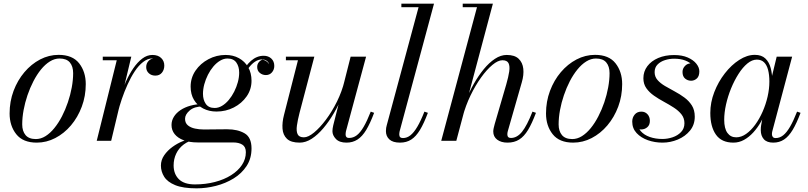

<svg xmlns="http://www.w3.org/2000/svg" viewBox="-20 -770 4420 1050"><path d="M181 10Q105.5 10 69 -36Q32.5 -82 32.5 -149.5Q32.5 -215 54.2 -273Q76 -331 113.5 -375.2Q151 -419.5 199.2 -444.8Q247.5 -470 300.5 -470Q376.5 -470 412.8 -423.8Q449 -377.5 449 -310Q449 -244.5 427.2 -186.5Q405.5 -128.5 368 -84.2Q330.5 -40 282.2 -15Q234 10 181 10ZM176 -9.5Q203.5 -9.5 229 -25.5Q254.5 -41.5 277.2 -69.5Q300 -97.5 318.8 -133.8Q337.5 -170 351.2 -210.5Q365 -251 372.5 -292Q380 -333 380 -370Q380 -407 362 -428.5Q344 -450 305.5 -450Q278.5 -450 252.8 -434Q227 -418 204.2 -390Q181.5 -362 162.8 -325.8Q144 -289.5 130.2 -249Q116.5 -208.5 109 -167.8Q101.5 -127 101.5 -89.5Q101.5 -53 119.8 -31.2Q138 -9.5 176 -9.5Z M509 0 618.5 -440.5H542V-460H698L588 0ZM612.5 -152.5Q621.5 -193 635.5 -237Q649.5 -281 668 -322.2Q686.5 -363.5 709.2 -396.8Q732 -430 758.2 -449.8Q784.5 -469.5 813.5 -469.5Q844 -469.5 861.2 -453Q878.5 -436.5 878.5 -411.5Q878.5 -388.5 865.5 -372.5Q852.5 -356.5 829.5 -356.5Q808 -356.5 793.8 -369.5Q779.5 -382.5 779.5 -403.5Q779.5 -423.5 793 -437.5Q806.5 -451.5 830 -451.5Q851 -451.5 864.2 -441Q877.5 -430.5 877.5 -411.5H858Q858 -427.5 846.8 -439Q835.5 -450.5 814.5 -450.5Q787.5 -450.5 762.8 -431.2Q738 -412 716.8 -379.8Q695.5 -347.5 677.8 -308.2Q660 -269 646.2 -228.5Q632.5 -188 624 -152.5Z M1055 260Q981 260 938.2 242.5Q895.5 225 877.8 196.5Q860 168 860 135.5Q860 105 878 79Q896 53 923 33.5Q950 14 977.5 3Q1005 -8 1024 -8H1053Q1013 -1 985.5 19.5Q958 40 943.8 69.8Q929.5 99.5 929.5 134.5Q929.5 181.5 958.2 210Q987 238.5 1046 238.5Q1104.5 238.5 1155.2 225.2Q1206 212 1244 188Q1282 164 1303.2 132Q1324.5 100 1324.5 62.5Q1324.5 33 1305.2 21Q1286 9 1255 9Q1245.5 9 1225.2 9Q1205 9 1179.8 9Q1154.5 9 1130 9Q1105.5 9 1086.8 9Q1068 9 1061.5 9Q1016.5 9 984.5 -3Q952.5 -15 935.2 -36.5Q918 -58 918 -86.5Q918 -110.5 930.8 -131.2Q943.5 -152 967 -167.8Q990.5 -183.5 1022 -192.2Q1053.5 -201 1091 -201L1090 -188Q1043 -188 1017.5 -166Q992 -144 992 -120.5Q992 -97 1007.8 -84.2Q1023.5 -71.5 1046.8 -66.8Q1070 -62 1092 -62Q1109.5 -62 1134.8 -62.2Q1160 -62.5 1184.5 -62.8Q1209 -63 1223 -63Q1279.5 -63 1317.5 -41Q1355.5 -19 1355.5 42Q1355.5 96.5 1328.8 137.5Q1302 178.5 1257.8 205.8Q1213.5 233 1160.5 246.5Q1107.5 260 1055 260ZM1164 -160Q1123.5 -160 1091.5 -176.5Q1059.5 -193 1041 -223.5Q1022.5 -254 1022.5 -296.5Q1022.5 -344.5 1049.2 -383.8Q1076 -423 1119.8 -446.2Q1163.5 -469.5 1214 -469.5Q1254.5 -469.5 1286.5 -452Q1318.5 -434.5 1337 -402.8Q1355.5 -371 1355.5 -328.5Q1355.5 -281 1328.8 -242.8Q1302 -204.5 1258.5 -182.2Q1215 -160 1164 -160ZM1154 -179.5Q1174.5 -179.5 1194.2 -191.2Q1214 -203 1231 -223.2Q1248 -243.5 1260.8 -268.8Q1273.5 -294 1280.8 -321Q1288 -348 1288 -373Q1288 -406 1272.5 -428Q1257 -450 1224 -450Q1203.5 -450 1183.8 -438.2Q1164 -426.5 1147 -406.5Q1130 -386.5 1117.2 -361.2Q1104.5 -336 1097.2 -309Q1090 -282 1090 -257Q1090 -224 1105.5 -201.8Q1121 -179.5 1154 -179.5ZM1422 -465Q1447.5 -465 1463.8 -449.8Q1480 -434.5 1480 -409.5Q1480 -389 1467.2 -374.2Q1454.5 -359.5 1434 -359.5Q1415.5 -359.5 1401 -371.2Q1386.5 -383 1386.5 -404Q1386.5 -418.5 1395 -429.2Q1403.5 -440 1416 -444Q1426.5 -441.5 1436 -435.5Q1445.5 -429.5 1452 -419Q1447.5 -432 1436.8 -438.5Q1426 -445 1413 -445Q1392.5 -445 1373.8 -432.2Q1355 -419.5 1338.8 -397.2Q1322.5 -375 1308.5 -346.5L1294.5 -354.5Q1321 -410 1352.8 -437.5Q1384.5 -465 1422 -465Z M1619 10Q1571 10 1549.2 -11Q1527.5 -32 1525 -66.2Q1522.5 -100.5 1533 -141L1609.5 -440.5H1543.5V-460H1699L1618 -152.5Q1608 -113.5 1603.8 -83.5Q1599.5 -53.5 1607.5 -36.2Q1615.5 -19 1642 -19Q1665.5 -19 1697.5 -45.2Q1729.5 -71.5 1762.5 -115.5Q1795.5 -159.5 1822.8 -214.5Q1850 -269.5 1864 -327H1879Q1869 -285.5 1849.8 -239.2Q1830.5 -193 1804.5 -148.8Q1778.5 -104.5 1748 -68.5Q1717.5 -32.5 1684.8 -11.2Q1652 10 1619 10ZM1875 10Q1836 10 1817 -10Q1798 -30 1798 -52.5Q1798 -58.5 1799.2 -67.8Q1800.5 -77 1802.5 -85L1897.5 -460H1982L1872 -52.5Q1871 -48 1870.5 -43.2Q1870 -38.5 1870 -34.5Q1870 -15.5 1888.5 -15.5Q1912 -15.5 1931.2 -30.2Q1950.5 -45 1969 -76.8Q1987.5 -108.5 2007.5 -159.5L2026 -153Q2004.5 -95.5 1982.8 -59.5Q1961 -23.5 1935 -6.8Q1909 10 1875 10Z M2167.5 10Q2128.5 10 2109.5 -7.5Q2090.5 -25 2090.5 -53Q2090.5 -63 2091.8 -70.8Q2093 -78.5 2095 -85L2269 -730.5H2175V-750H2353.5L2165.5 -52Q2164.5 -47.5 2164 -42.8Q2163.5 -38 2163.5 -34.5Q2163.5 -15 2183.5 -15Q2205.5 -15 2224.5 -30Q2243.5 -45 2262.2 -76.8Q2281 -108.5 2301 -159.5L2320 -153Q2298.5 -95.5 2276.8 -59.5Q2255 -23.5 2229 -6.8Q2203 10 2167.5 10Z M2393 0 2588.5 -730.5H2510.5V-750H2675.5L2475.5 0ZM2755.5 10Q2720.5 10 2699 -6.2Q2677.5 -22.5 2677.5 -51Q2677.5 -59 2679.8 -69.2Q2682 -79.5 2685.5 -92L2748.5 -308Q2760.5 -349.5 2764.8 -379Q2769 -408.5 2761 -424.5Q2753 -440.5 2727.5 -440.5Q2703.5 -440.5 2672.8 -415Q2642 -389.5 2610.8 -346Q2579.5 -302.5 2553 -247.5Q2526.5 -192.5 2510.5 -133H2499Q2509.5 -175 2528 -221.5Q2546.5 -268 2571.5 -312Q2596.5 -356 2625.5 -391.5Q2654.5 -427 2686.5 -448.2Q2718.5 -469.5 2751 -469.5Q2794.5 -469.5 2816.2 -448.8Q2838 -428 2841.8 -394Q2845.5 -360 2833.5 -319.5L2757 -52.5Q2756 -49 2755.2 -44.2Q2754.5 -39.5 2754.5 -35.5Q2754.5 -15.5 2774 -15.5Q2807.5 -15.5 2834.8 -49.2Q2862 -83 2892 -159.5L2911 -153Q2889.5 -95.5 2867.8 -59.5Q2846 -23.5 2819.2 -6.8Q2792.5 10 2755.5 10Z M3114.5 10Q3039 10 3002.5 -36Q2966 -82 2966 -149.5Q2966 -215 2987.8 -273Q3009.5 -331 3047 -375.2Q3084.5 -419.5 3132.8 -444.8Q3181 -470 3234 -470Q3310 -470 3346.2 -423.8Q3382.5 -377.5 3382.5 -310Q3382.5 -244.5 3360.8 -186.5Q3339 -128.5 3301.5 -84.2Q3264 -40 3215.8 -15Q3167.5 10 3114.5 10ZM3109.5 -9.5Q3137 -9.5 3162.5 -25.5Q3188 -41.5 3210.8 -69.5Q3233.5 -97.5 3252.2 -133.8Q3271 -170 3284.8 -210.5Q3298.5 -251 3306 -292Q3313.5 -333 3313.5 -370Q3313.5 -407 3295.5 -428.5Q3277.5 -450 3239 -450Q3212 -450 3186.2 -434Q3160.5 -418 3137.8 -390Q3115 -362 3096.2 -325.8Q3077.5 -289.5 3063.8 -249Q3050 -208.5 3042.5 -167.8Q3035 -127 3035 -89.5Q3035 -53 3053.2 -31.2Q3071.5 -9.5 3109.5 -9.5Z M3603 10Q3561 10 3523.2 -3.2Q3485.5 -16.5 3461.5 -42.2Q3437.5 -68 3437.5 -105Q3437.5 -127 3450.8 -143.2Q3464 -159.5 3487.5 -159.5Q3508 -159.5 3521 -145.2Q3534 -131 3534 -109Q3534 -86 3519.5 -74Q3505 -62 3486 -62Q3473 -62 3462 -66.5Q3451 -71 3444.8 -80.5Q3438.5 -90 3438.5 -105H3465.5Q3465.5 -74.5 3483.8 -53.2Q3502 -32 3533.2 -21Q3564.5 -10 3602.5 -10Q3630.5 -10 3658.2 -19.2Q3686 -28.5 3704.5 -47.8Q3723 -67 3723 -96Q3723 -124 3706.8 -144.5Q3690.5 -165 3665 -181.5Q3639.5 -198 3610.8 -213.5Q3582 -229 3556.5 -246.8Q3531 -264.5 3514.8 -287.5Q3498.5 -310.5 3498.5 -342Q3498.5 -379 3520 -407.8Q3541.5 -436.5 3579.5 -452.8Q3617.5 -469 3666.5 -469Q3710.5 -469 3741.2 -455.5Q3772 -442 3788.2 -421.5Q3804.5 -401 3804.5 -380Q3804.5 -353 3790.8 -340.8Q3777 -328.5 3759.5 -328.5Q3741 -328.5 3726.8 -340.2Q3712.5 -352 3712.5 -376.5Q3712.5 -395 3725.8 -409.2Q3739 -423.5 3759.5 -423.5Q3775.5 -423.5 3789.5 -411.2Q3803.5 -399 3803.5 -380H3780Q3780 -398 3766.2 -413.8Q3752.5 -429.5 3727.2 -439.2Q3702 -449 3666.5 -449Q3641 -449 3616.5 -441.2Q3592 -433.5 3576 -417.2Q3560 -401 3560 -375.5Q3560 -350.5 3575.8 -332.5Q3591.5 -314.5 3616.5 -299.8Q3641.5 -285 3669.8 -270Q3698 -255 3723 -236.5Q3748 -218 3763.8 -193Q3779.5 -168 3779.5 -132Q3779.5 -87.5 3753.5 -55.8Q3727.5 -24 3687 -7Q3646.5 10 3603 10Z M3991 10Q3926 10 3895.2 -33.8Q3864.5 -77.5 3864.5 -152.5Q3864.5 -210 3886.2 -266.2Q3908 -322.5 3943.8 -368.5Q3979.5 -414.5 4022.5 -442.2Q4065.5 -470 4108 -470Q4145 -470 4165.8 -450Q4186.5 -430 4195 -397.2Q4203.5 -364.5 4203.5 -325.5Q4203.5 -291 4196.2 -252.8Q4189 -214.5 4175.2 -177Q4161.5 -139.5 4142.5 -105.8Q4123.5 -72 4099.8 -46Q4076 -20 4048.8 -5Q4021.5 10 3991 10ZM4006 -19Q4034 -19 4060.5 -37.8Q4087 -56.5 4110 -88Q4133 -119.5 4150.5 -159.2Q4168 -199 4177.8 -241.5Q4187.5 -284 4187.5 -324Q4187.5 -360.5 4180.5 -387.5Q4173.5 -414.5 4158.5 -429.2Q4143.5 -444 4119 -444Q4093 -444 4067.2 -422.8Q4041.5 -401.5 4018.8 -365.8Q3996 -330 3978.2 -286.8Q3960.5 -243.5 3950.5 -198.8Q3940.5 -154 3940.5 -115Q3940.5 -67.5 3958 -43.2Q3975.5 -19 4006 -19ZM4208.5 10Q4173.5 10 4157 -9Q4140.5 -28 4140.5 -58Q4140.5 -66.5 4141 -73.2Q4141.5 -80 4142.5 -85L4157 -165.5L4182.5 -243L4197 -334L4227.5 -460H4312L4203.5 -52Q4201.5 -44.5 4201.5 -36Q4201.5 -27.5 4206.2 -21.2Q4211 -15 4222 -15Q4244 -15 4263 -30Q4282 -45 4300.5 -76.8Q4319 -108.5 4339 -159.5L4358 -153Q4336.5 -95.5 4314.8 -59.5Q4293 -23.5 4267.5 -6.8Q4242 10 4208.5 10Z"/></svg>

Font: Bodoni Moda
Style: Italic
Weight: 400
Italic angle: -13°
Designer: Owen Earl
Foundry: indestructible type
Version: Version 2.005